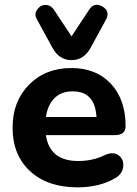

<svg xmlns="http://www.w3.org/2000/svg" viewBox="-20 -793 589 824"><path d="M204 -590 139 -709Q128 -728 134.5 -742.5Q141 -757 153.5 -765.5Q166 -774 183 -771Q200 -768 211 -752L287 -637L363 -752Q385 -785 419.5 -765Q454 -745 435 -709L370 -590Q341 -535 287 -535Q233 -535 204 -590ZM313 11Q184 11 109 -58.5Q34 -128 34 -245Q34 -358 104.5 -429.5Q175 -501 286 -501Q393 -501 456 -433.5Q519 -366 519 -251Q519 -213 472 -213H177Q193 -102 316 -102Q378 -102 429 -127Q466 -144 489.5 -126Q513 -108 508.5 -76Q504 -44 472 -27Q405 11 313 11ZM292 -401Q244 -401 214.5 -372.5Q185 -344 177 -291H394Q388 -401 292 -401Z"/></svg>

Font: Nunito ExtraBold
Style: Regular
Weight: 800
Designer: Vernon Adams
Foundry: Vernon Adams
Version: Version 3.602